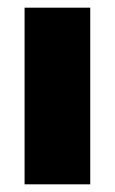

<svg xmlns="http://www.w3.org/2000/svg" viewBox="-20 -480 299 500"><path d="M44 0H215V-460H44Z"/></svg>

Font: FilmFarsi Display
Style: Regular
Weight: 400
Designer: Borna Izadpanah
Foundry: Borna Izadpanah
Version: Version 1.000;PS 001.000;hotconv 1.0.88;makeotf.lib2.5.64775